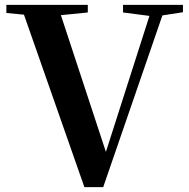

<svg xmlns="http://www.w3.org/2000/svg" viewBox="-20 -761 774 785"><path d="M483 -710 591 -696 413 -140 229 -699 339 -710V-741H6V-708L78 -701L325 4H402L644 -698L728 -711V-741H483Z"/></svg>

Font: Noto Serif KR
Style: Bold
Weight: 700
Designer: Ryoko NISHIZUKA 西塚涼子 (kana & ideographs); Frank Grießhammer (Latin, Greek & Cyrillic); Wenlong ZHANG 张文龙 (bopomofo); San
Foundry: Adobe
Version: Version 2.001;hotconv 1.1.0;makeotfexe 2.6.0